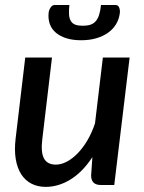

<svg xmlns="http://www.w3.org/2000/svg" viewBox="-20 -740 576 768"><path d="M498.5 -510 437 0H383.5Q344.5 0 344.5 -38L349.5 -111.5Q310.5 -52 262.2 -22.2Q214 7.5 163 7.5Q131 7.5 106 -5.2Q81 -18 65 -42.8Q49 -67.5 43 -103.5Q37 -139.5 42.5 -186L81 -510H188L149.5 -186Q142.5 -131.5 155.8 -106.5Q169 -81.5 203.5 -81.5Q224.5 -81.5 247 -93.2Q269.5 -105 290.5 -126.5Q311.5 -148 329.5 -178.5Q347.5 -209 360 -246.5L391.5 -510ZM311 -637Q329 -637 341.8 -641.2Q354.5 -645.5 363 -655.2Q371.5 -665 376.5 -680.8Q381.5 -696.5 384 -720H442Q452.5 -720 456.5 -710.2Q460.5 -700.5 459.5 -689Q456.5 -663.5 444.2 -643.2Q432 -623 411.8 -608.8Q391.5 -594.5 364.5 -586.8Q337.5 -579 304.5 -579Q271.5 -579 246.2 -586.8Q221 -594.5 204 -608.8Q187 -623 179.5 -643.2Q172 -663.5 174.5 -689Q176 -700.5 182.5 -710.2Q189 -720 199 -720H257.5Q255 -696.5 256.2 -680.8Q257.5 -665 263.8 -655.2Q270 -645.5 281.5 -641.2Q293 -637 311 -637Z"/></svg>

Font: Lato SemiBold
Style: Italic
Weight: 600
Italic angle: -7°
Designer: Lukasz Dziedzic with Adam Twardoch and Botio Nikoltchev
Foundry: tyPoland Lukasz Dziedzic
Version: Version 2.015; 2015-08-06; http://www.latofonts.com/